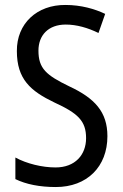

<svg xmlns="http://www.w3.org/2000/svg" viewBox="-20 -744 494 774"><path d="M413 -195C413 -293 362 -348 259 -396C166 -441 135 -468 135 -540C135 -602 175 -645 245 -645C289 -645 334 -632 377 -611L404 -688C362 -708 307 -724 244 -724C129 -725 47 -649 48 -538C48 -425 103 -377 199 -331C295 -287 327 -256 327 -187C327 -120 283 -69 204 -69C150 -69 88 -84 42 -109V-22C85 -1 140 10 205 10C331 10 413 -72 413 -195Z"/></svg>

Font: Noto Sans Lao Looped Condensed
Style: Regular
Weight: 400
Width: 3
Designer: Mark Frömberg, Ben Mitchell
Foundry: The Fontpad Ltd
Version: Version 1.003